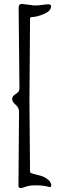

<svg xmlns="http://www.w3.org/2000/svg" viewBox="-20 -772 313 978"><path d="M74 174C74 182 78 186 86 186C90 186 98.3 183.7 111 179C123.7 174.3 141 172 163 172C185 172 204.7 174 222 178C228.7 180 232.3 181 233 181C238.3 181 241 178 241 172C241 157.3 229.7 143.7 207 131C198.3 126.3 183.8 121.7 163.5 117C143.2 112.3 133 108.3 133 105L130 -255L133 -676C133 -682 135.3 -685 140 -685C158 -685 179.2 -690.2 203.5 -700.5C227.8 -710.8 240 -724 240 -740C240 -746.7 235.8 -750 227.5 -750C219.2 -750 208.3 -749 195 -747C181.7 -745 168.3 -744 155 -744L93 -752C81 -752 75 -746 75 -734L79 -321C79 -309.7 72.8 -300.5 60.5 -293.5C48.2 -286.5 42 -278 42 -268C42 -258 47.8 -248.2 59.5 -238.5C71.2 -228.8 77 -216.7 77 -202Z"/></svg>

Font: Sorts Mill Goudy
Style: Regular
Weight: 400
Version: Version 003.101